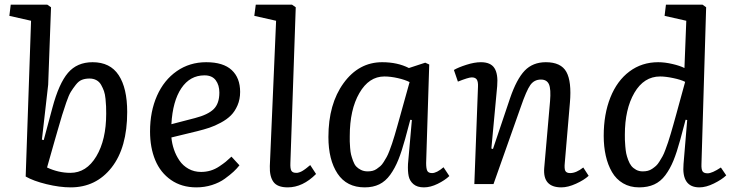

<svg xmlns="http://www.w3.org/2000/svg" viewBox="-20 -787 3128 821"><path d="M282.2 14.2Q234.9 14.2 178.7 0.5Q122.6 -13.2 89.8 -32.2L112.8 -698.2L20 -719.2L25.9 -767.1H182.1L198.2 -755.9L186 -424.8L159.2 -189.9L167 -188L204.1 -326.2Q231.9 -430.2 270.8 -475.6Q309.6 -521 376 -521Q451.2 -521 487.5 -465.6Q523.9 -410.2 523.9 -308.1Q523.9 -155.8 457.3 -70.8Q390.6 14.2 282.2 14.2ZM362.8 -451.2Q344.7 -451.2 330.6 -445.8Q316.4 -440.4 304 -424.3Q291.5 -408.2 283 -394.5Q274.4 -380.9 263.2 -348.4Q252 -315.9 245.6 -294.7Q239.3 -273.4 225.6 -226.6Q223.1 -217.8 221.7 -212.9Q220.2 -208 218 -200.2Q215.8 -192.4 213.9 -186L181.2 -70.8Q230 -47.9 280.8 -47.9Q349.6 -47.9 391.8 -118.4Q434.1 -189 434.1 -300.8Q434.1 -319.3 433.6 -331.8Q433.1 -344.2 431.2 -364.3Q429.2 -384.3 424.6 -397.5Q419.9 -410.6 412.4 -424.1Q404.8 -437.5 392.1 -444.3Q379.4 -451.2 362.8 -451.2Z M861.8 -521Q934.6 -521 970.7 -487.5Q1006.8 -454.1 1006.8 -394Q1006.8 -362.3 995.6 -336.4Q984.4 -310.5 967.3 -293.5Q950.2 -276.4 924.3 -262.5Q898.4 -248.5 875.7 -241Q853 -233.4 823.7 -226.1L712.9 -199.2Q715.3 -172.9 723.9 -147.7Q732.4 -122.6 747.3 -100.6Q762.2 -78.6 786.1 -65.2Q810.1 -51.8 839.8 -51.8Q860.8 -51.8 880.4 -57.6Q899.9 -63.5 917.7 -75.4Q935.5 -87.4 945.1 -95.2Q954.6 -103 969.7 -117.2L1003.9 -80.1Q992.7 -65.9 978.5 -52.7Q964.4 -39.6 941.2 -22.7Q918 -5.9 886.2 4.2Q854.5 14.2 819.8 14.2Q756.8 14.2 711.4 -17.3Q666 -48.8 643.8 -102.3Q621.6 -155.8 621.6 -225.1Q621.6 -310.5 651.4 -377.7Q681.2 -444.8 736.1 -482.9Q791 -521 861.8 -521ZM918 -391.1Q918 -423.3 902.3 -444.1Q886.7 -464.8 854.5 -464.8Q792.5 -464.8 755.4 -409.7Q718.3 -354.5 712.9 -255.9L814 -282.2Q869.1 -296.4 893.6 -320.3Q918 -344.2 918 -391.1Z M1160.6 -698.2 1067.4 -719.2 1073.7 -767.1H1228.5L1244.6 -755.9L1221.7 -89.8Q1220.7 -66.4 1225.8 -57.1Q1231 -47.9 1246.6 -47.9Q1250 -47.9 1253.4 -48.3Q1256.8 -48.8 1260.5 -50.3Q1264.2 -51.8 1266.8 -52.7Q1269.5 -53.7 1273.7 -56.4Q1277.8 -59.1 1280 -60.5Q1282.2 -62 1286.9 -65.4Q1291.5 -68.8 1293.2 -70.3Q1294.9 -71.8 1300 -75.9Q1305.2 -80.1 1306.6 -81.1L1331.5 -43Q1274.4 14.2 1210.4 14.2Q1166 14.2 1149.2 -9.3Q1132.3 -32.7 1133.8 -77.1Z M1802.2 -89.8Q1802.2 -65.9 1807.1 -56.4Q1812 -46.9 1827.6 -46.9Q1847.2 -46.9 1876.5 -71.8L1901.4 -34.2Q1882.3 -16.1 1851.6 -1Q1820.8 14.2 1792.5 14.2Q1764.2 14.2 1748 0.5Q1731.9 -13.2 1727.5 -33.9Q1723.1 -54.7 1724.6 -85.9L1741.2 -273.9L1734.4 -274.9L1712.4 -192.9Q1697.8 -139.6 1683.3 -103.8Q1668.9 -67.9 1648.7 -39.8Q1628.4 -11.7 1601.8 1.2Q1575.2 14.2 1539.6 14.2Q1462.4 14.2 1423.3 -44.7Q1384.3 -103.5 1384.3 -201.2Q1384.3 -342.3 1449.2 -431.6Q1514.2 -521 1614.3 -521Q1679.7 -521 1728.5 -496.1L1798.3 -519L1815.4 -511.2ZM1552.2 -54.2Q1563 -54.2 1572.5 -56.4Q1582 -58.6 1590.6 -64.5Q1599.1 -70.3 1606.2 -76.4Q1613.3 -82.5 1620.6 -94.2Q1627.9 -106 1633.3 -115.5Q1638.7 -125 1645.3 -142.3Q1651.9 -159.7 1656.2 -172.4Q1660.6 -185.1 1667.5 -208.3Q1674.3 -231.4 1678.7 -247.1Q1683.1 -262.7 1690.9 -290.5Q1695.8 -308.1 1698.2 -316.9L1731.4 -436Q1712.4 -445.8 1681.4 -452.9Q1650.4 -460 1623.5 -460Q1557.6 -460 1516.6 -388.9Q1475.6 -317.9 1475.6 -205.1Q1475.6 -189.5 1475.6 -181.9Q1475.6 -174.3 1477.1 -155.5Q1478.5 -136.7 1481.2 -126Q1483.9 -115.2 1489.5 -99.6Q1495.1 -84 1502.9 -75.4Q1510.7 -66.9 1523.4 -60.5Q1536.1 -54.2 1552.2 -54.2Z M2497.1 -35.2Q2477.5 -17.1 2443.1 -1.5Q2408.7 14.2 2380.4 14.2Q2300.3 14.2 2307.1 -68.8L2332 -354Q2336.4 -406.2 2327.4 -426.5Q2318.4 -446.8 2293 -446.8Q2264.2 -446.8 2247.6 -423.3Q2231 -399.9 2207 -330.1L2090.3 0H2008.3L2023.9 -416Q2024.9 -437.5 2018.8 -446.8Q2012.7 -456.1 1997.1 -456.1Q1983.4 -456.1 1938 -438L1920.9 -487.8Q1939.9 -499 1974.4 -510Q2008.8 -521 2036.1 -521Q2078.1 -521 2094.2 -495.8Q2110.4 -470.7 2106 -418.9L2081.1 -151.9L2087.9 -149.9L2161.1 -367.2Q2189 -448.7 2223.6 -484.9Q2258.3 -521 2314 -521Q2378.9 -521 2401.9 -479.5Q2424.8 -438 2417 -348.1L2395 -89.8Q2392.6 -66.4 2397.2 -56.6Q2401.9 -46.9 2418 -46.9Q2443.8 -46.9 2474.1 -70.8Z M2979.5 -85.9Q2978.5 -63 2984.1 -54.4Q2989.7 -45.9 3005.9 -45.9Q3024.9 -45.9 3062.5 -70.8L3085.4 -37.1Q3066.4 -19 3032.7 -2.4Q2999 14.2 2970.7 14.2Q2894 14.2 2902.8 -85.9L2918.5 -273.9L2911.6 -274.9L2888.7 -189Q2874 -135.3 2859.6 -100.1Q2845.2 -64.9 2825 -37.8Q2804.7 -10.7 2777.3 1.7Q2750 14.2 2712.9 14.2Q2673.8 14.2 2644.3 -3.2Q2614.7 -20.5 2596.9 -51.3Q2579.1 -82 2570.3 -121.1Q2561.5 -160.2 2561.5 -206.1Q2561.5 -298.8 2590.1 -370.4Q2618.7 -441.9 2671.6 -481.4Q2724.6 -521 2794.4 -521Q2822.8 -521 2855.2 -513.4Q2887.7 -505.9 2906.7 -496.1L2914.6 -698.2L2821.8 -719.2L2827.6 -767.1H2983.9L2999.5 -755.9ZM2728.5 -54.2Q2739.7 -54.2 2749.8 -56.6Q2759.8 -59.1 2768.8 -65.2Q2777.8 -71.3 2785.2 -77.9Q2792.5 -84.5 2800 -96.7Q2807.6 -108.9 2813.2 -118.9Q2818.8 -128.9 2825.4 -147Q2832 -165 2836.7 -178.5Q2841.3 -191.9 2848.1 -215.1Q2855 -238.3 2859.6 -254.9Q2864.3 -271.5 2872.1 -299.8Q2875 -310.5 2876.5 -315.9L2909.7 -437Q2891.6 -446.3 2858.9 -453.1Q2826.2 -460 2802.7 -460Q2733.4 -460 2692.6 -390.1Q2651.9 -320.3 2651.9 -210.9Q2651.9 -197.3 2652.1 -188.7Q2652.3 -180.2 2653.8 -161.9Q2655.3 -143.6 2657.7 -131.3Q2660.2 -119.1 2666 -103.3Q2671.9 -87.4 2679.7 -77.6Q2687.5 -67.9 2700 -61Q2712.4 -54.2 2728.5 -54.2Z"/></svg>

Font: Literata Book
Style: Italic
Weight: 400
Italic angle: -3°
Designer: Latin by Veronika Burian and Jose Scaglione. Greek by Irene Vlachou. Cyrillic by Vera Evstafieva
Foundry: TypeTogether
Version: Version 1.003;PS 001.003;hotconv 1.0.88;makeotf.lib2.5.64775